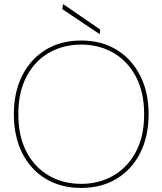

<svg xmlns="http://www.w3.org/2000/svg" viewBox="-20 -911 798 943"><path d="M379 12Q278 12 203.5 -33.5Q129 -79 88.5 -160.5Q48 -242 48 -350Q48 -457 88.5 -538.5Q129 -620 203.5 -666Q278 -712 379 -712Q479 -712 553.5 -666Q628 -620 669 -538.5Q710 -457 710 -350Q710 -242 669 -160.5Q628 -79 553.5 -33.5Q479 12 379 12ZM379 -8Q466 -8 536 -48Q606 -88 647 -164.5Q688 -241 688 -350Q688 -459 647 -535.5Q606 -612 536 -652Q466 -692 379 -692Q291 -692 221 -652Q151 -612 110.5 -535.5Q70 -459 70 -350Q70 -241 110.5 -164.5Q151 -88 221 -48Q291 -8 379 -8ZM470 -743 286 -866 290 -891 472 -766Z"/></svg>

Font: DM Sans Thin
Style: Regular
Weight: 100
Designer: Colophon Foundry, Jonny Pinhorn
Foundry: Colophon Foundry
Version: Version 4.004; ttfautohint (v1.8.4.7-5d5b)